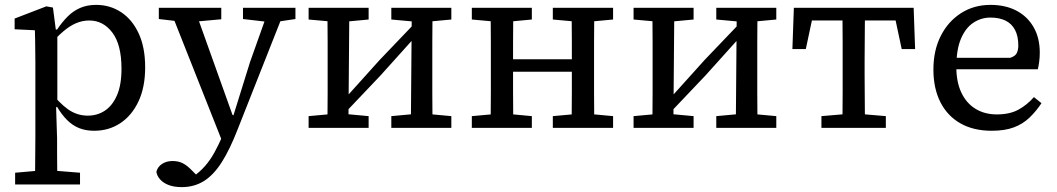

<svg xmlns="http://www.w3.org/2000/svg" viewBox="-20 -524 4332 787"><path d="M42 232V184L156 174H184L308 184V232ZM123 232Q124 199 124 166.5Q124 134 124.5 101.5Q125 69 125 36V-267Q125 -293 124.5 -315Q124 -337 124 -357.5Q124 -378 123 -400L40 -404V-448L170 -498L197 -493L209 -401L215 -399V-87L210 -84L214 44Q214 74 214 106Q214 138 214.5 169Q215 200 215 232ZM366 12Q331 12 304 1Q277 -10 255 -32Q233 -54 214 -86H176L181 -156Q221 -103 258 -76.5Q295 -50 340 -50Q379 -50 410 -70.5Q441 -91 459.5 -133.5Q478 -176 478 -242Q478 -341 440.5 -390.5Q403 -440 346 -440Q318 -440 292 -429Q266 -418 239 -395Q212 -372 180 -335L176 -403H214Q235 -434 257.5 -456.5Q280 -479 308.5 -491.5Q337 -504 374 -504Q431 -504 476.5 -474Q522 -444 548.5 -387Q575 -330 575 -248Q575 -166 547.5 -108Q520 -50 473 -19Q426 12 366 12Z M725 243Q694 243 671.5 234.5Q649 226 636 211Q623 196 621 180Q626 160 644 148Q662 136 687 136Q712 136 730 145.5Q748 155 767 175L795 203L765 212L770 201Q798 182 820 157Q842 132 859.5 100Q877 68 893 31L909 -9L925 -13L1005 -270L1084 -492H1151L955 4Q923 87 889.5 140Q856 193 816 218Q776 243 725 243ZM895 66 674 -492H776L933 -53L955 -43ZM631 -446V-492H887V-445L766 -434H734ZM976 -446V-492H1191V-446L1110 -434H1080Z M1245 0V-48L1355 -58H1383L1491 -48V0ZM1584 0V-48L1693 -58H1721L1830 -48V0ZM1322 0Q1322 -31 1322.5 -68Q1323 -105 1323 -144.5Q1323 -184 1323 -218V-274Q1323 -309 1323 -348Q1323 -387 1322.5 -424.5Q1322 -462 1322 -492H1412L1408 0ZM1389 -56 1367 -107H1382L1536 -278L1689 -438L1707 -384H1692L1540 -215ZM1664 0 1668 -492H1753Q1753 -462 1752.5 -424.5Q1752 -387 1752 -348Q1752 -309 1752 -274V-218Q1752 -184 1752 -144.5Q1752 -105 1752.5 -68Q1753 -31 1753 0ZM1245 -444V-492H1491V-444L1384 -434H1356ZM1584 -444V-492H1830V-444L1722 -434H1694Z M1991 0Q1991 -31 1991.5 -68Q1992 -105 1992 -144.5Q1992 -184 1992 -218V-274Q1992 -309 1992 -348Q1992 -387 1991.5 -424.5Q1991 -462 1991 -492H2084Q2084 -462 2083.5 -424.5Q2083 -387 2083 -348Q2083 -309 2083 -274V-238Q2083 -194 2083 -150.5Q2083 -107 2083.5 -69Q2084 -31 2084 0ZM2323 0Q2323 -31 2323.5 -69Q2324 -107 2324 -150.5Q2324 -194 2324 -238V-274Q2324 -309 2324 -348Q2324 -387 2323.5 -424.5Q2323 -462 2323 -492H2416Q2416 -462 2415.5 -424.5Q2415 -387 2415 -348Q2415 -309 2415 -274V-218Q2415 -184 2415 -144.5Q2415 -105 2415.5 -68Q2416 -31 2416 0ZM1914 0V-48L2025 -58H2053L2160 -48V0ZM1914 -444V-492H2160V-444L2053 -434H2025ZM2246 0V-48L2357 -58H2385L2493 -48V0ZM2246 -444V-492H2493V-444L2385 -434H2357ZM2053 -230V-281H2353V-230Z M2577 0V-48L2687 -58H2715L2823 -48V0ZM2916 0V-48L3025 -58H3053L3162 -48V0ZM2654 0Q2654 -31 2654.5 -68Q2655 -105 2655 -144.5Q2655 -184 2655 -218V-274Q2655 -309 2655 -348Q2655 -387 2654.5 -424.5Q2654 -462 2654 -492H2744L2740 0ZM2721 -56 2699 -107H2714L2868 -278L3021 -438L3039 -384H3024L2872 -215ZM2996 0 3000 -492H3085Q3085 -462 3084.5 -424.5Q3084 -387 3084 -348Q3084 -309 3084 -274V-218Q3084 -184 3084 -144.5Q3084 -105 3084.5 -68Q3085 -31 3085 0ZM2577 -444V-492H2823V-444L2716 -434H2688ZM2916 -444V-492H3162V-444L3054 -434H3026Z M3228 -323 3234 -492H3725L3731 -323H3676L3643 -478L3688 -440H3270L3316 -478L3283 -323ZM3347 0V-48L3465 -58H3493L3611 -48V0ZM3433 0Q3433 -31 3433.5 -68Q3434 -105 3434 -144.5Q3434 -184 3434 -218V-274Q3434 -309 3434 -348Q3434 -387 3433.5 -424.5Q3433 -462 3433 -492H3526Q3525 -462 3525 -424.5Q3525 -387 3524.5 -348Q3524 -309 3524 -274V-218Q3524 -184 3524.5 -144.5Q3525 -105 3525 -68Q3525 -31 3526 0Z M4045 12Q3970 12 3916.5 -18.5Q3863 -49 3834.5 -105.5Q3806 -162 3806 -239Q3806 -317 3836 -376.5Q3866 -436 3919 -470Q3972 -504 4040 -504Q4101 -504 4146 -480.5Q4191 -457 4216.5 -413Q4242 -369 4242 -308Q4242 -289 4239.5 -270.5Q4237 -252 4234 -240H3859V-287H4121Q4142 -294 4148 -307Q4154 -320 4154 -337Q4154 -376 4140.5 -401.5Q4127 -427 4101.5 -439.5Q4076 -452 4040 -452Q4002 -452 3970 -431Q3938 -410 3919 -365.5Q3900 -321 3900 -249Q3900 -188 3920.5 -144.5Q3941 -101 3978.5 -78Q4016 -55 4066 -55Q4119 -55 4154.5 -74.5Q4190 -94 4218 -126L4249 -101Q4227 -68 4200 -42Q4173 -16 4136 -2Q4099 12 4045 12Z"/></svg>

Font: Source Serif 4
Style: Regular
Weight: 400
Designer: Frank Grießhammer
Foundry: Adobe Systems Incorporated
Version: Version 4.004;hotconv 1.0.116;makeotfexe 2.5.65601